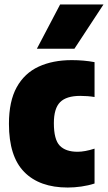

<svg xmlns="http://www.w3.org/2000/svg" viewBox="-20 -828 483 859"><path d="M283 11Q157 11 88.5 -58.5Q20 -128 20 -274Q20 -375 54.8 -437.8Q89.5 -500.5 152.8 -529.8Q216 -559 301 -559Q355 -559 403 -550V-394Q388 -396.5 371.5 -397.8Q355 -399 339 -399Q277 -399 249 -371Q221 -343 221 -277Q221 -203.5 247.5 -176.2Q274 -149 327 -149Q359.5 -149 403 -163V-7Q375.5 2 344 6.5Q312.5 11 283 11ZM145 -610 249 -808H443L313 -610Z"/></svg>

Font: Encode Sans Cnd Black
Style: Regular
Weight: 900
Width: 3
Designer: Multiple Designers
Foundry: Impallari Type
Version: Version 3.002; ttfautohint (v1.8.3) -l 8 -r 50 -G 200 -x 14 